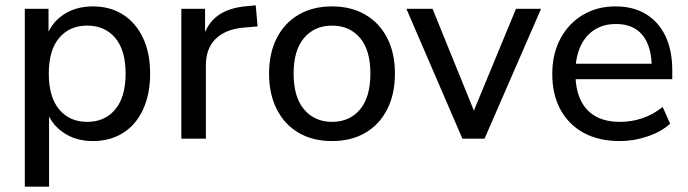

<svg xmlns="http://www.w3.org/2000/svg" viewBox="-20 -520 2581 720"><path d="M73 180V-487H162V-375H152Q168 -430 215 -463Q262 -496 328 -496Q393 -496 441 -465.5Q489 -435 516 -378.5Q543 -322 543 -244Q543 -167 516.5 -109.5Q490 -52 441.5 -21.5Q393 9 328 9Q263 9 216 -24Q169 -57 153 -111H164V180ZM307 -63Q373 -63 412 -109.5Q451 -156 451 -244Q451 -332 412 -378Q373 -424 307 -424Q241 -424 202 -378Q163 -332 163 -244Q163 -156 202 -109.5Q241 -63 307 -63Z M660 0V-487H749V-371H739Q755 -431 797 -461.5Q839 -492 908 -497L939 -500L946 -421L889 -416Q823 -409 787.5 -373Q752 -337 752 -274V0Z M1225 9Q1153 9 1100 -22Q1047 -53 1018 -110Q989 -167 989 -244Q989 -321 1018 -377.5Q1047 -434 1100 -465Q1153 -496 1225 -496Q1297 -496 1350 -465Q1403 -434 1432 -377.5Q1461 -321 1461 -244Q1461 -167 1432 -110Q1403 -53 1350 -22Q1297 9 1225 9ZM1225 -63Q1291 -63 1330 -109.5Q1369 -156 1369 -244Q1369 -332 1330 -378Q1291 -424 1225 -424Q1160 -424 1120.5 -378Q1081 -332 1081 -244Q1081 -156 1120.5 -109.5Q1160 -63 1225 -63Z M1714 0 1504 -487H1602L1771 -71H1743L1915 -487H2009L1797 0Z M2305 9Q2226 9 2169.5 -21.5Q2113 -52 2082 -108.5Q2051 -165 2051 -242Q2051 -318 2081.5 -375Q2112 -432 2165.5 -464Q2219 -496 2288 -496Q2355 -496 2402.5 -467Q2450 -438 2475.5 -384.5Q2501 -331 2501 -256V-223H2122V-281H2441L2424 -267Q2424 -345 2390 -387.5Q2356 -430 2290 -430Q2242 -430 2208 -407.5Q2174 -385 2156 -344.5Q2138 -304 2138 -251V-245Q2138 -185 2157.5 -144.5Q2177 -104 2214 -83.5Q2251 -63 2305 -63Q2348 -63 2388.5 -76.5Q2429 -90 2465 -119L2493 -56Q2460 -26 2408.5 -8.5Q2357 9 2305 9Z"/></svg>

Font: Nunito Sans 12pt ExtraLight Medium
Style: Regular
Weight: 500
Version: Version 3.101;gftools[0.9.27]